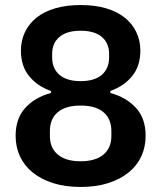

<svg xmlns="http://www.w3.org/2000/svg" viewBox="-20 -730 640 762"><path d="M300 12Q238 12 190 -3.5Q142 -19 109 -46Q76 -73 59 -110Q42 -147 42 -191Q42 -260 80.5 -302Q119 -344 182 -361V-369Q128 -388 95.5 -428Q63 -468 63 -529Q63 -569 79 -602.5Q95 -636 125 -660Q155 -684 199 -697Q243 -710 300 -710Q357 -710 401 -697Q445 -684 475 -660Q505 -636 521 -602.5Q537 -569 537 -529Q537 -468 504.5 -428Q472 -388 418 -369V-361Q481 -344 519.5 -302Q558 -260 558 -191Q558 -147 541 -110Q524 -73 491 -46Q458 -19 410 -3.5Q362 12 300 12ZM300 -90Q359 -90 390.5 -116.5Q422 -143 422 -190V-210Q422 -258 391 -284.5Q360 -311 300 -311Q240 -311 209 -284.5Q178 -258 178 -210V-190Q178 -143 209.5 -116.5Q241 -90 300 -90ZM300 -408Q355 -408 384 -433Q413 -458 413 -502V-516Q413 -559 384 -583.5Q355 -608 300 -608Q245 -608 216 -583.5Q187 -559 187 -516V-502Q187 -458 216 -433Q245 -408 300 -408Z"/></svg>

Font: IBM Plex Mono SemiBold
Style: Regular
Weight: 600
Monospace: yes
Designer: Mike Abbink, Paul van der Laan, Pieter van Rosmalen
Foundry: Bold Monday
Version: Version 2.3